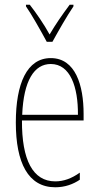

<svg xmlns="http://www.w3.org/2000/svg" viewBox="-20 -783 420 813"><path d="M178 -606H202C228 -653 262 -713 291 -756V-763H275C241 -717 216 -681 190 -637C166 -681 132 -730 106 -763H90V-756C112 -725 151 -656 178 -606ZM195 -537C94 -537 47 -429 47 -264C47 -94 99 10 214 10C255 10 290 -3 318 -22V-52C283 -27 249 -15 214 -15C119 -15 72 -106 73 -273H334V-301C334 -421 300 -537 195 -537ZM195 -512C278 -512 311 -414 310 -297H74C80 -442 125 -512 195 -512Z"/></svg>

Font: Noto Sans Arabic UI XCn Th
Style: Regular
Weight: 100
Width: 2
Designer: Monotype Design Team, Nadine Chahine and Nizar Qandah
Foundry: Monotype Imaging Inc.
Version: Version 2.010